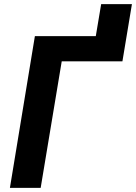

<svg xmlns="http://www.w3.org/2000/svg" viewBox="-20 -910 659 930"><path d="M28 0H177L279 -613H573L619 -890H470L444 -735H149Z"/></svg>

Font: Iosevka Sparkle Heavy
Style: Italic
Weight: 900
Italic angle: -9°
Designer: Belleve Invis
Foundry: Belleve Invis
Version: Version 4.5.0; ttfautohint (v1.8.3)